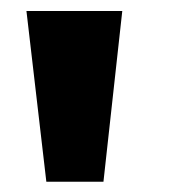

<svg xmlns="http://www.w3.org/2000/svg" viewBox="-20 -748 350 358"><path d="M66.4 -409.2 29.3 -727.5H208L172.9 -409.2Z"/></svg>

Font: Inter 18pt Black
Style: Regular
Weight: 900
Designer: Rasmus Andersson
Foundry: rsms
Version: Version 4.001;git-66647c0bb